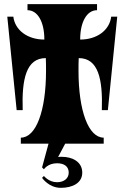

<svg xmlns="http://www.w3.org/2000/svg" viewBox="-20 -690 598 922"><path d="M543 -610H514C506 -545 446 -500 365 -500C365 -585 397 -641 446 -641V-670H112V-641C161 -641 193 -585 193 -500C112 -500 52 -545 44 -610H15L60 -161H89C84 -311 106 -411 200 -411C201 -392 201 -372 201 -350C201 -157 153 -29 80 -29V0H213L182 114L191 123C191 123 209 94 254 94C289 94 310 110 310 139C310 167 287 185 254 185C214 185 191 155 191 155L182 164C182 164 214 212 272 212C328 212 375 189 375 139C375 88 329 63 277 63C270 63 264 63 259 64L293 0H478V-29C405 -29 357 -157 357 -350C357 -372 357 -392 358 -411C452 -411 474 -311 469 -161H498Z"/></svg>

Font: Ouroboros
Style: Regular
Weight: 400
Designer: Ariel Martín Pérez
Foundry: Velvetyne Type Foundry
Version: Version 2.001;hotconv 1.0.109;makeotfexe 2.5.65596